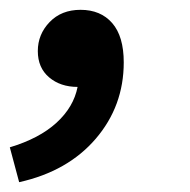

<svg xmlns="http://www.w3.org/2000/svg" viewBox="-55 -175 386 391"><path d="M103 2Q68 2 45 -17.5Q22 -37 22 -71Q22 -105 46 -130Q70 -155 109 -155Q150 -155 173.5 -128Q197 -101 197 -48Q197 41 140 107.5Q83 174 -16 196L-35 125Q25 107 60 75Q95 43 103 2Z"/></svg>

Font: Nebula Sans Semibold
Style: Regular
Weight: 600
Italic angle: -9°
Designer: Paul D. Hunt for Adobe (as Source Sans)
Foundry: Nebula Entertainment & Broadcasting LLC
Version: Version 1.010